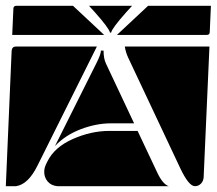

<svg xmlns="http://www.w3.org/2000/svg" viewBox="-20 -650 745 660"><path d="M0 -10 20 -475Q21 -490 35 -490H313L109 -81Q77 -16 35 -10ZM409 -490H700L680 -40Q679 -27 670.5 -18.5Q662 -10 650 -10Q629 -10 600 -71L421 -451Q412 -470 409 -490ZM132 -59Q132 -73 139 -87L143 -95Q167 -144 230 -172Q293 -200 356 -200H453L520 -58Q539 -17 560 -10H177Q156 -12 144 -26Q132 -40 132 -59ZM169 -148 312 -434Q327 -464 327 -476H336Q336 -449 344 -432L441 -226H361Q311 -226 258 -206Q205 -186 169 -148ZM22 -530 26 -620Q26 -630 36 -630H231L338 -530ZM382 -530 489 -630H705L701 -540Q701 -530 691 -530ZM286 -630H434L414 -608Q365 -553 362 -538H358Q355 -553 306 -608Z"/></svg>

Font: PrimecolorCV1
Style: Medium
Weight: 500
Designer: gluk
Foundry: gluk
Version: Version 0.672